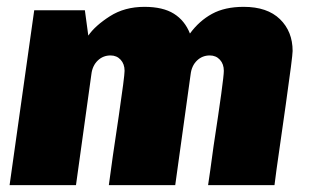

<svg xmlns="http://www.w3.org/2000/svg" viewBox="-20 -541 909 561"><path d="M535 -443Q562 -480 599.5 -500.5Q637 -521 692 -521Q761 -521 798 -485Q835 -449 835 -392Q835 -377 815 -235.5Q795 -94 788 -46L782 0H588Q593 -32 604 -114Q634 -310 634 -334Q634 -354 622.5 -366.5Q611 -379 593 -379Q571 -379 555.5 -364Q540 -349 537 -324L492 0H298Q307 -70 327 -202Q344 -318 344 -334Q344 -354 332.5 -366.5Q321 -379 303 -379Q281 -379 265.5 -364Q250 -349 247 -324L202 0H8L80 -511H228L238 -437Q258 -466 301 -493.5Q344 -521 402 -521Q456 -521 488 -501Q520 -481 535 -443Z"/></svg>

Font: Chivo Black Italic
Style: Regular
Weight: 900
Italic angle: -8.05°
Designer: Hector Gatti
Foundry: Omnibus-Type
Version: Version 1.007